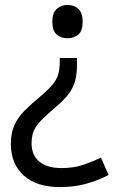

<svg xmlns="http://www.w3.org/2000/svg" viewBox="-20 -566 474 778"><path d="M292 -304Q292 -267 284.5 -239Q277 -211 259 -186.5Q241 -162 208 -134Q170 -102 148 -79.5Q126 -57 117 -36Q108 -15 108 15Q108 63 139.5 89Q171 115 229 115Q279 115 317 102Q355 89 389 73L420 143Q380 164 331.5 178Q283 192 223 192Q128 192 76 145Q24 98 24 17Q24 -28 38.5 -59.5Q53 -91 79.5 -117.5Q106 -144 142 -174Q176 -203 193 -223.5Q210 -244 216 -265Q222 -286 222 -314V-331H292ZM315 -478Q315 -441 297.5 -426Q280 -411 253 -411Q228 -411 210 -426Q192 -441 192 -478Q192 -514 210 -530Q228 -546 253 -546Q280 -546 297.5 -530Q315 -514 315 -478Z"/></svg>

Font: Noto Sans Tifinagh Azawagh
Style: Regular
Weight: 400
Designer: JamraPatel
Foundry: JamraPatel LLC
Version: Version 2.006; ttfautohint (v1.8.4.7-5d5b)